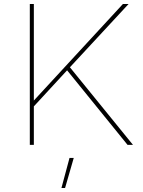

<svg xmlns="http://www.w3.org/2000/svg" viewBox="-20 -719 710 953"><path d="M640 0H613L313 -370L148 -191V0H128V-699H148V-220L590 -699H618L327 -385ZM325 65H346L303 214H285Z"/></svg>

Font: Gontserrat Thin
Style: Regular
Weight: 250
Designer: Julieta Ulanovsky
Foundry: Julieta Ulanovsky
Version: Version 6.001